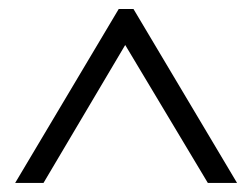

<svg xmlns="http://www.w3.org/2000/svg" viewBox="-20 -738 552 420"><path d="M13.2 -337.9 239.7 -718.3H272L498.5 -337.9H434.6L253.9 -639.6L75.2 -337.9Z"/></svg>

Font: Khmer Busra Bunong
Style: Regular
Weight: 400
Designer: D. Kanjahn
Version: Version 7.100; 2014